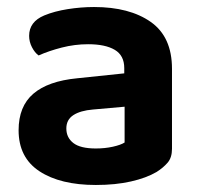

<svg xmlns="http://www.w3.org/2000/svg" viewBox="-20 -512 569 547"><path d="M253 -89Q279 -89 301.5 -94Q324 -99 335 -106V-208L245 -200Q209 -197 189 -184Q169 -171 169 -146Q169 -120 189 -104.5Q209 -89 253 -89ZM248 -492Q349 -492 409.5 -449.5Q470 -407 470 -316V-88Q470 -63 457.5 -48.5Q445 -34 426 -22Q397 -5 353 5Q309 15 253 15Q152 15 92.5 -24Q33 -63 33 -141Q33 -209 75 -245Q117 -281 200 -289L334 -303V-318Q334 -354 307 -370Q280 -386 231 -386Q193 -386 156 -376.5Q119 -367 90 -354Q79 -362 71 -377.5Q63 -393 63 -410Q63 -450 106 -468Q135 -480 173 -486Q211 -492 248 -492Z"/></svg>

Font: BalooTamma2Bold
Style: Bold
Weight: 700
Designer: Divya Kowshik, Shuchita Grover and Ek Type
Foundry: Ek Type
Version: Version 1.700